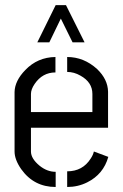

<svg xmlns="http://www.w3.org/2000/svg" viewBox="-20 -746 490 766"><path d="M128.9 -577.1 202.1 -725.6H243.2L317.4 -577.1H269.5L222.7 -671.9L176.8 -577.1ZM38.1 -141.6V-378.9Q39.1 -423.8 81.1 -466.8Q129.9 -517.6 201.2 -518.6V-457Q149.4 -457 118.2 -411.1Q103.5 -389.6 103.5 -371.1V-298.8H348.6V-371.1Q348.6 -418 300.8 -444.3Q275.4 -459 248 -459V-518.6Q314.5 -518.6 367.2 -470.7Q410.2 -429.7 411.1 -379.9V-236.3H103.5V-141.6Q103.5 -113.3 137.7 -85Q168 -60.5 202.1 -60.5V0Q115.2 0 64.5 -71.3Q38.1 -109.4 38.1 -141.6ZM248 0V-62.5Q309.6 -62.5 341.8 -113.3Q351.6 -127.9 354.5 -141.6L412.1 -120.1Q392.6 -50.8 328.1 -18.6Q291 0 248 0Z"/></svg>

Font: Post No Bills Jaffna Medium
Style: Regular
Weight: 500
Designer: Kosala Senevirathne, Siva Puranthara, Lasantha Premarathna, Tharique Azeez
Foundry: Mooniak
Version: Version 1.220 ; ttfautohint (v1.6)